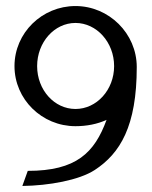

<svg xmlns="http://www.w3.org/2000/svg" viewBox="-20 -605 502 636"><path d="M28 -386C28 -276 119 -187 230 -187C267 -187 303 -194 333 -208C293 -99 233 -39 72 -39L54 11C141 10 242 -8 294 -42C378 -97 433 -187 433 -383C433 -494 341 -585 230 -585C119 -585 28 -496 28 -386ZM103 -386C103 -465 160 -529 230 -529C300 -529 358 -465 358 -386C358 -307 300 -244 230 -244C160 -244 103 -307 103 -386Z"/></svg>

Font: Charger Sport
Style: Df
Weight: 400
Designer: Jasper
Foundry: Cannot Into Space Fonts
Version: Version 1.1